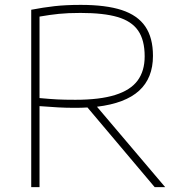

<svg xmlns="http://www.w3.org/2000/svg" viewBox="-20 -767 745 787"><path d="M614 0 338.5 -326.5Q314.5 -325 288 -325Q249.5 -325 218.8 -326.8Q188 -328.5 142 -332V0H108V-727Q157 -736.5 203.8 -741.8Q250.5 -747 311 -747Q414 -747 479 -725.8Q544 -704.5 575.5 -658.5Q607 -612.5 607 -538Q607 -447 550.2 -395.2Q493.5 -343.5 377.5 -329.5L657 0ZM289 -358Q389.5 -358 452.2 -377.8Q515 -397.5 544 -436.8Q573 -476 573 -536Q573 -603 546 -641.8Q519 -680.5 462 -697.2Q405 -714 310 -714Q258 -714 221.5 -710.2Q185 -706.5 142 -699V-365Q186 -361 214.5 -359.5Q243 -358 289 -358Z"/></svg>

Font: Encode Sans Expanded Thin
Style: Regular
Weight: 250
Width: 7
Designer: Multiple Designers
Foundry: Impallari Type
Version: Version 2.000